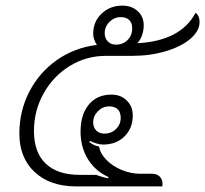

<svg xmlns="http://www.w3.org/2000/svg" viewBox="-20 -664 731 684"><path d="M49 -188Q49 -269 84.5 -337.5Q120 -406 182.5 -450Q245 -494 325 -504Q312 -524 312 -544Q312 -587 342 -615.5Q372 -644 416 -644Q449 -644 470.5 -624.5Q492 -605 492 -574Q492 -556 486 -538.5Q480 -521 469 -510Q624 -518 677 -619Q691 -607 691 -586Q691 -554 658.5 -526Q626 -498 570.5 -481.5Q515 -465 451 -465H357Q287 -465 228.5 -429Q170 -393 135.5 -331.5Q101 -270 101 -197Q101 -121 143 -81Q185 -41 265 -41H323Q343 -33 365 -29L367 -33Q320 -54 293.5 -96.5Q267 -139 267 -195Q267 -256 296.5 -291.5Q326 -327 377 -327Q410 -327 431.5 -306Q453 -285 453 -253Q453 -207 423.5 -178Q394 -149 347 -149Q337 -149 323.5 -153Q310 -157 301 -162L298 -158Q308 -151 315 -147.5Q322 -144 333 -142Q337 -117 359 -94.5Q381 -72 413.5 -58.5Q446 -45 480 -45H522Q539 -45 549 -35Q559 -25 559 -8L558 0H251Q158 0 103.5 -51Q49 -102 49 -188ZM451 -563Q451 -582 440.5 -592.5Q430 -603 410 -603Q387 -603 370 -586Q353 -569 353 -546Q353 -528 364 -516.5Q375 -505 393 -505Q418 -505 434.5 -521.5Q451 -538 451 -563ZM410 -244Q410 -264 399.5 -274.5Q389 -285 369 -285Q346 -285 329 -268Q312 -251 312 -228Q312 -210 323 -199Q334 -188 352 -188Q377 -188 393.5 -204.5Q410 -221 410 -244Z"/></svg>

Font: K2D Thin
Style: Italic
Weight: 100
Italic angle: -10°
Designer: Katatrad Aksorn Co.,Ltd.
Foundry: Cadson Demak Co.,Ltd.
Version: Version 1.000; ttfautohint (v1.6)